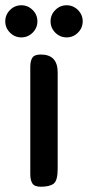

<svg xmlns="http://www.w3.org/2000/svg" viewBox="-30 -709 334 729"><path d="M-10 -628Q-10 -653 8 -671Q26 -689 51 -689Q76 -689 94 -671Q112 -653 112 -628Q112 -603 94 -585Q76 -567 51 -567Q26 -567 8 -585Q-10 -603 -10 -628ZM162 -628Q162 -653 180 -671Q198 -689 223 -689Q248 -689 266 -671Q284 -653 284 -628Q284 -603 266 -585Q248 -567 223 -567Q198 -567 180 -585Q162 -603 162 -628ZM189 -68Q189 -23 173.5 -11.5Q158 0 125 0Q101 0 93 -12.5Q85 -25 85 -47V-455Q85 -478 93 -490Q101 -502 125 -502Q189 -502 189 -434Z"/></svg>

Font: Marmelad
Style: Regular
Weight: 400
Designer: Manvel Shmavonyan
Foundry: Cyreal
Version: Version 1.110; ttfautohint (v1.8.4.7-5d5b)